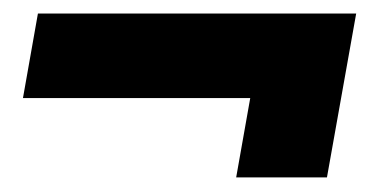

<svg xmlns="http://www.w3.org/2000/svg" viewBox="-20 -328 555 276"><path d="M319.5 -73H450L492 -308.5H34.5L13 -187H388L346 -222.5Z"/></svg>

Font: Anybody UltraCondensed Thin ExtraBold
Style: Italic
Weight: 800
Italic angle: -10°
Version: Version 1.111